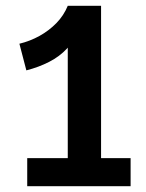

<svg xmlns="http://www.w3.org/2000/svg" viewBox="-20 -643 505 663"><path d="M71 -400 47 -492Q84 -501 116.5 -519Q149 -537 174.5 -563Q200 -589 214 -623L246 -538Q236 -502 211 -475Q186 -448 150 -429.5Q114 -411 71 -400ZM74 0V-97H431V0ZM214 -28V-623H329V-28Z"/></svg>

Font: BioRhyme SemiBold
Style: Regular
Weight: 600
Designer: Aoife Mooney
Foundry: Aoife Mooney Type
Version: Version 1.600;gftools[0.9.33]